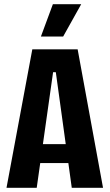

<svg xmlns="http://www.w3.org/2000/svg" viewBox="-20 -895 522 915"><path d="M11 0 134 -660H350L471 0H322L246 -551H233L155 0ZM119 -118V-208H370V-118ZM281 -721H175L232 -875H367Z"/></svg>

Font: Bricolage Grotesque 24pt Condensed
Style: Bold
Weight: 700
Width: 3
Designer: Mathieu Triay
Foundry: Atelier Triay
Version: Version 1.001;gftools[0.9.33.dev8+g029e19f]